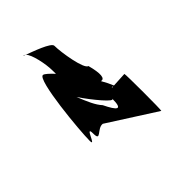

<svg xmlns="http://www.w3.org/2000/svg" viewBox="-2 -1421 2064 2064"><g transform="rotate(45 1030.5 -389.0)"><path d="M171 -146C169 -133 174 -144 183 -168C177 -161 172 -153 171 -146ZM183 -168C225 -215 408 -252 503 -252C523 -252 540 -252 557 -253C506 -205 470 -166 467 -146C455 -66 1177 0 1322 0C1440 0 1148 -82 1293 -82C1428 -82 1281 -148 1293 -229L1640 -772C1641 -780 1079 -780 1078 -772L1087 -605C1049 -590 1002 -567 954 -539C970 -592 893 -599 745 -559C736 -503 435 -454 332 -454C284 -454 212 -245 183 -168ZM890 -233C1033 -329 1228 -492 1173 -492C1347 -492 1300 -442 1151 -370C1094 -317 1006 -280 890 -233ZM1089 -590V-572C1080 -578 1081 -585 1089 -590Z"/></g></svg>

Font: Ampere
Style: UltExtIta
Weight: 400
Version: Version 1